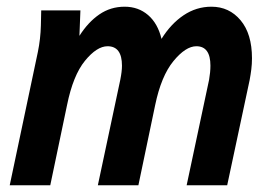

<svg xmlns="http://www.w3.org/2000/svg" viewBox="-20 -553 819 573"><path d="M9 0 93 -398Q101 -437 102 -477L103 -522H220L217 -446Q243 -487 276.5 -510Q310 -533 352 -533Q393 -533 422 -508Q451 -483 462 -437Q490 -482 528 -507.5Q566 -533 611 -533Q664 -533 698 -492.5Q732 -452 732 -379Q732 -362 730 -346Q728 -330 725 -314L658 0H537L604 -315Q608 -338 608 -357Q608 -415 566 -415Q534 -415 497.5 -370.5Q461 -326 443 -239L393 0H272L339 -315Q344 -340 344 -357Q344 -415 301 -415Q269 -415 233.5 -371.5Q198 -328 180 -239L130 0Z"/></svg>

Font: Radio Canada Condensed SemiBold
Style: Italic
Weight: 600
Width: 3
Italic angle: -12°
Designer: Charles Daoud, Etienne Aubert Bonn, Alexandre Saumier Demers, Jacques Le Bailly
Foundry: Radio-Canada
Version: Version 2.104; ttfautohint (v1.8.4.7-5d5b);gftools[0.9.28.de